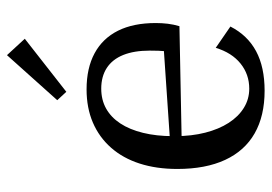

<svg xmlns="http://www.w3.org/2000/svg" viewBox="-134 -634 778 550"><g transform="rotate(-90 255.0 -359.0)"><path d="M270 10Q198 10 148 -18.5Q98 -47 72 -103Q46 -159 46 -240Q46 -300 61.5 -348Q77 -396 107 -430Q137 -464 179 -482Q221 -500 274 -500Q335 -500 377.5 -477Q420 -454 442 -410Q464 -366 464 -302Q464 -284 462 -267.5Q460 -251 455 -234L98 -227V-259L421 -281L376 -243Q382 -263 383.5 -277Q385 -291 385 -319Q385 -364 372.5 -395Q360 -426 335.5 -442Q311 -458 276 -458Q244 -458 219 -444Q194 -430 176.5 -403.5Q159 -377 149.5 -338.5Q140 -300 140 -252V-246Q140 -199 150 -160Q160 -121 178 -93Q196 -65 221 -49.5Q246 -34 276 -34Q317 -34 348 -59Q379 -84 393 -130L454 -88Q429 -39 383.5 -14.5Q338 10 270 10ZM267 -558 243 -584 372 -728 419 -677Z"/></g></svg>

Font: Sutasoma
Style: Regular
Weight: 400
Designer: Izhar Fathurrohim, Akbar Rohmanto, Arusyal Khofiqoini
Foundry: Kiwari Kolektiv
Version: Version 1.102